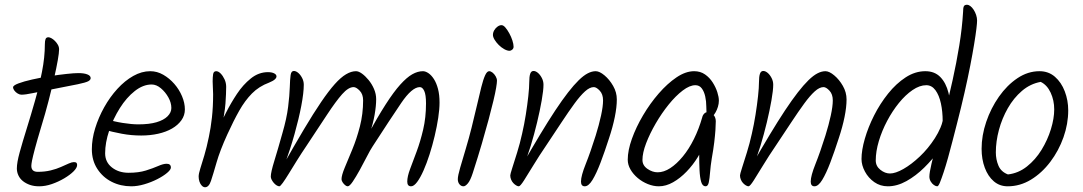

<svg xmlns="http://www.w3.org/2000/svg" viewBox="-20 -802 4563 809"><path d="M229 -594Q229 -580 223.5 -548.5Q218 -517 208 -473Q198 -429 184.5 -376.5Q171 -324 154 -269Q136 -209 127 -175Q118 -141 115 -125.5Q112 -110 112 -103Q112 -78 139 -78Q169 -78 193.5 -84Q218 -90 237 -98.5Q256 -107 269.5 -113Q283 -119 291 -119Q299 -119 302 -116Q305 -113 305 -107Q305 -95 290 -80Q275 -65 250.5 -50.5Q226 -36 198.5 -26.5Q171 -17 145 -17Q123 -17 106 -23Q89 -29 76.5 -39Q64 -49 57.5 -63Q51 -77 51 -92Q51 -117 63 -160.5Q75 -204 92.5 -260Q110 -316 127.5 -377.5Q145 -439 157 -500Q169 -561 169 -615Q169 -630 172 -637.5Q175 -645 184 -645Q189 -645 196.5 -641Q204 -637 211.5 -629.5Q219 -622 224 -613Q229 -604 229 -594ZM310 -494Q334 -494 348 -488.5Q362 -483 362 -473Q362 -465 351.5 -459.5Q341 -454 307.5 -447Q274 -440 206 -427Q148 -416 117.5 -409.5Q87 -403 70 -403Q63 -403 54.5 -408Q46 -413 40.5 -420.5Q35 -428 35 -434Q35 -442 57.5 -450.5Q80 -459 115.5 -467Q151 -475 189.5 -481Q228 -487 260.5 -490.5Q293 -494 310 -494Z M613 -502Q642 -502 668 -487Q694 -472 714.5 -448.5Q735 -425 747 -396.5Q759 -368 759 -341Q759 -316 744.5 -295.5Q730 -275 705 -260.5Q680 -246 646.5 -238.5Q613 -231 575 -231Q533 -231 493 -238.5Q453 -246 414 -257L425 -301Q459 -290 497 -284Q535 -278 563 -278Q609 -278 639.5 -287Q670 -296 686 -312Q702 -328 702 -347Q702 -369 689.5 -391.5Q677 -414 658 -430Q639 -446 619 -446Q583 -446 548 -418.5Q513 -391 485 -346.5Q457 -302 440 -251.5Q423 -201 423 -156Q423 -119 451.5 -96.5Q480 -74 522 -74Q564 -74 594.5 -83.5Q625 -93 646.5 -102.5Q668 -112 682 -112Q691 -112 695.5 -108Q700 -104 700 -96Q700 -87 684 -73.5Q668 -60 642.5 -47Q617 -34 588 -25.5Q559 -17 533 -17Q488 -17 450.5 -36Q413 -55 390 -90.5Q367 -126 367 -173Q367 -216 381 -261.5Q395 -307 419 -350Q443 -393 474.5 -427.5Q506 -462 541.5 -482Q577 -502 613 -502Z M933 -436Q933 -409 930 -366Q927 -323 909 -243L902 -267Q914 -291 933.5 -329.5Q953 -368 978.5 -406.5Q1004 -445 1037 -471.5Q1070 -498 1109 -498Q1125 -498 1135 -493Q1145 -488 1145 -480Q1145 -474 1138 -467.5Q1131 -461 1114 -454Q1071 -438 1041.5 -408Q1012 -378 988 -335.5Q964 -293 938 -236Q907 -168 892.5 -117.5Q878 -67 869 -40Q860 -13 844 -13Q837 -13 830.5 -19.5Q824 -26 820.5 -36.5Q817 -47 817 -58Q817 -70 824 -92Q831 -114 841 -147.5Q851 -181 860 -225Q868 -262 873 -307Q878 -352 878 -405Q878 -417 877 -431.5Q876 -446 876 -459Q876 -477 878 -489.5Q880 -502 891 -502Q900 -502 909.5 -492.5Q919 -483 926 -468Q933 -453 933 -436Z M1260 -445Q1260 -411 1249.5 -356Q1239 -301 1221 -237Q1203 -173 1180 -110L1168 -97Q1220 -189 1260.5 -257Q1301 -325 1333 -372Q1365 -419 1390.5 -447.5Q1416 -476 1438 -489Q1460 -502 1480 -502Q1491 -502 1505 -492Q1519 -482 1533 -465Q1547 -448 1556 -427Q1565 -406 1565 -384Q1565 -356 1558.5 -318.5Q1552 -281 1538 -240L1527 -229Q1571 -309 1605 -362Q1639 -415 1666.5 -445.5Q1694 -476 1717 -489Q1740 -502 1762 -502Q1773 -502 1785.5 -493.5Q1798 -485 1808.5 -468.5Q1819 -452 1825.5 -427.5Q1832 -403 1832 -370Q1832 -342 1826.5 -305.5Q1821 -269 1811.5 -229Q1802 -189 1790 -151.5Q1778 -114 1764.5 -83.5Q1751 -53 1737.5 -35Q1724 -17 1712 -17Q1704 -17 1700 -22Q1696 -27 1696 -37Q1696 -58 1708 -90Q1720 -122 1735.5 -163.5Q1751 -205 1763 -256Q1775 -307 1775 -366Q1775 -403 1767.5 -419Q1760 -435 1749 -435Q1716 -435 1670.5 -368Q1625 -301 1550 -185Q1540 -170 1526 -142.5Q1512 -115 1496 -86Q1480 -57 1466.5 -37Q1453 -17 1445 -17Q1440 -17 1434 -22Q1428 -27 1423.5 -34Q1419 -41 1419 -47Q1419 -63 1432.5 -95.5Q1446 -128 1464.5 -172.5Q1483 -217 1496.5 -269.5Q1510 -322 1510 -379Q1510 -405 1495.5 -420Q1481 -435 1470 -435Q1448 -435 1421.5 -405Q1395 -375 1358.5 -319.5Q1322 -264 1271 -187Q1250 -156 1231 -125.5Q1212 -95 1197 -70.5Q1182 -46 1171.5 -31.5Q1161 -17 1157 -17Q1152 -17 1145.5 -21Q1139 -25 1133.5 -31.5Q1128 -38 1124.5 -45Q1121 -52 1121 -58Q1121 -76 1136 -124.5Q1151 -173 1170 -241Q1188 -303 1194 -351.5Q1200 -400 1201 -434Q1202 -468 1204.5 -485.5Q1207 -503 1218 -503Q1227 -503 1236.5 -495Q1246 -487 1253 -473.5Q1260 -460 1260 -445Z M2041 -502Q2048 -502 2055.5 -496Q2063 -490 2068.5 -480.5Q2074 -471 2074 -462Q2074 -453 2070.5 -432Q2067 -411 2059 -377.5Q2051 -344 2039 -299Q2027 -254 2010.5 -197.5Q1994 -141 1972 -73Q1962 -42 1951.5 -29.5Q1941 -17 1933 -17Q1923 -17 1916 -25.5Q1909 -34 1909 -47Q1909 -61 1919 -95.5Q1929 -130 1942.5 -175Q1956 -220 1967 -264Q1980 -316 1990 -359.5Q2000 -403 2008 -435Q2016 -467 2024 -484.5Q2032 -502 2041 -502ZM2144 -605Q2144 -598 2138.5 -593Q2133 -588 2127 -588Q2117 -588 2104.5 -595Q2092 -602 2081.5 -612.5Q2071 -623 2064 -634.5Q2057 -646 2057 -655Q2057 -665 2062.5 -674.5Q2068 -684 2076.5 -690Q2085 -696 2093 -696Q2101 -696 2109.5 -686Q2118 -676 2126 -661.5Q2134 -647 2139 -631.5Q2144 -616 2144 -605Z M2270 -445Q2270 -422 2262.5 -379Q2255 -336 2243 -286Q2231 -236 2216.5 -188.5Q2202 -141 2188 -109L2176 -99Q2219 -174 2254.5 -233Q2290 -292 2319.5 -336.5Q2349 -381 2373.5 -412.5Q2398 -444 2418.5 -464Q2439 -484 2456.5 -493Q2474 -502 2490 -502Q2506 -502 2527 -484.5Q2548 -467 2563.5 -440Q2579 -413 2579 -383Q2579 -351 2570.5 -309Q2562 -267 2546 -219Q2528 -163 2510.5 -117Q2493 -71 2476.5 -44Q2460 -17 2444 -17Q2436 -17 2432 -22Q2428 -27 2428 -37Q2428 -61 2448 -111Q2468 -161 2490 -231Q2504 -276 2512.5 -315Q2521 -354 2521 -379Q2521 -405 2507 -420Q2493 -435 2482 -435Q2465 -435 2445 -417Q2425 -399 2400.5 -365.5Q2376 -332 2346 -286.5Q2316 -241 2280 -187Q2252 -146 2228 -106.5Q2204 -67 2188 -42Q2172 -17 2166 -17Q2161 -17 2154.5 -21Q2148 -25 2142.5 -31Q2137 -37 2133.5 -45.5Q2130 -54 2130 -63Q2130 -68 2138.5 -94.5Q2147 -121 2159 -159.5Q2171 -198 2180 -239Q2189 -278 2195.5 -319Q2202 -360 2206 -396.5Q2210 -433 2210 -456Q2210 -479 2214 -491Q2218 -503 2228 -503Q2237 -503 2246.5 -495Q2256 -487 2263 -473.5Q2270 -460 2270 -445Z M3009 -378Q3009 -365 3005 -352Q3001 -339 2995 -328.5Q2989 -318 2982.5 -311.5Q2976 -305 2972 -305Q2962 -305 2959 -316Q2956 -327 2956 -354Q2956 -375 2951.5 -395.5Q2947 -416 2937 -429.5Q2927 -443 2910 -443Q2886 -443 2856.5 -420.5Q2827 -398 2797.5 -361.5Q2768 -325 2743 -282Q2718 -239 2702.5 -198.5Q2687 -158 2687 -128Q2687 -105 2708 -90.5Q2729 -76 2751 -76Q2777 -76 2804 -93.5Q2831 -111 2857 -142.5Q2883 -174 2904 -216.5Q2925 -259 2939 -308Q2941 -317 2947.5 -323.5Q2954 -330 2964 -330Q2970 -330 2975.5 -327Q2981 -324 2986 -318.5Q2991 -313 2993.5 -306Q2996 -299 2996 -291Q2996 -276 2994.5 -254Q2993 -232 2989.5 -202.5Q2986 -173 2979 -134Q2974 -103 2972 -76.5Q2970 -50 2966.5 -33.5Q2963 -17 2953 -17Q2940 -17 2934.5 -35.5Q2929 -54 2927.5 -85Q2926 -116 2926 -156Q2926 -170 2928 -183Q2930 -196 2934 -209L2951 -206Q2941 -174 2920.5 -140.5Q2900 -107 2873 -79Q2846 -51 2816 -34Q2786 -17 2756 -17Q2733 -17 2709.5 -26.5Q2686 -36 2667 -52Q2648 -68 2636.5 -88Q2625 -108 2625 -129Q2625 -168 2642.5 -217Q2660 -266 2689.5 -316Q2719 -366 2755.5 -408Q2792 -450 2830.5 -476Q2869 -502 2905 -502Q2931 -502 2950.5 -488.5Q2970 -475 2983 -454.5Q2996 -434 3002.5 -413.5Q3009 -393 3009 -378Z M3238 -445Q3238 -422 3230.5 -379Q3223 -336 3211 -286Q3199 -236 3184.5 -188.5Q3170 -141 3156 -109L3144 -99Q3187 -174 3222.5 -233Q3258 -292 3287.5 -336.5Q3317 -381 3341.5 -412.5Q3366 -444 3386.5 -464Q3407 -484 3424.5 -493Q3442 -502 3458 -502Q3474 -502 3495 -484.5Q3516 -467 3531.5 -440Q3547 -413 3547 -383Q3547 -351 3538.5 -309Q3530 -267 3514 -219Q3496 -163 3478.5 -117Q3461 -71 3444.5 -44Q3428 -17 3412 -17Q3404 -17 3400 -22Q3396 -27 3396 -37Q3396 -61 3416 -111Q3436 -161 3458 -231Q3472 -276 3480.5 -315Q3489 -354 3489 -379Q3489 -405 3475 -420Q3461 -435 3450 -435Q3433 -435 3413 -417Q3393 -399 3368.5 -365.5Q3344 -332 3314 -286.5Q3284 -241 3248 -187Q3220 -146 3196 -106.5Q3172 -67 3156 -42Q3140 -17 3134 -17Q3129 -17 3122.5 -21Q3116 -25 3110.5 -31Q3105 -37 3101.5 -45.5Q3098 -54 3098 -63Q3098 -68 3106.5 -94.5Q3115 -121 3127 -159.5Q3139 -198 3148 -239Q3157 -278 3163.5 -319Q3170 -360 3174 -396.5Q3178 -433 3178 -456Q3178 -479 3182 -491Q3186 -503 3196 -503Q3205 -503 3214.5 -495Q3224 -487 3231 -473.5Q3238 -460 3238 -445Z M4038 -752Q4038 -768 4041 -775Q4044 -782 4055 -782Q4061 -782 4068.5 -776.5Q4076 -771 4082.5 -761Q4089 -751 4093 -739Q4097 -727 4097 -715Q4097 -705 4094 -680Q4091 -655 4084.5 -615.5Q4078 -576 4068 -524.5Q4058 -473 4044 -411.5Q4030 -350 4012 -280Q4003 -245 3993.5 -208Q3984 -171 3974.5 -137Q3965 -103 3956 -76Q3947 -49 3940.5 -33Q3934 -17 3929 -17Q3923 -17 3915 -22.5Q3907 -28 3901.5 -37.5Q3896 -47 3896 -58Q3896 -74 3905 -112.5Q3914 -151 3929 -206Q3944 -261 3961 -327Q3978 -393 3994 -465Q4010 -537 4022 -610.5Q4034 -684 4038 -752ZM3721 -17Q3689 -17 3664 -34.5Q3639 -52 3624.5 -79Q3610 -106 3610 -132Q3610 -169 3624 -217.5Q3638 -266 3663 -315.5Q3688 -365 3722 -407.5Q3756 -450 3796 -476Q3836 -502 3879 -502Q3918 -502 3942 -477.5Q3966 -453 3976.5 -411Q3987 -369 3987 -316Q3987 -305 3985.5 -293.5Q3984 -282 3980.5 -274.5Q3977 -267 3970 -267Q3962 -267 3957 -273.5Q3952 -280 3952 -291Q3952 -332 3944.5 -366.5Q3937 -401 3921.5 -422Q3906 -443 3883 -443Q3855 -443 3825 -422.5Q3795 -402 3767.5 -368Q3740 -334 3718 -292.5Q3696 -251 3683 -207.5Q3670 -164 3670 -126Q3670 -102 3689.5 -86.5Q3709 -71 3730 -71Q3753 -71 3786.5 -90Q3820 -109 3855.5 -142.5Q3891 -176 3919 -219.5Q3947 -263 3958 -311Q3962 -327 3978 -327Q3984 -327 3988.5 -324Q3993 -321 3996 -315.5Q3999 -310 3999 -303Q3999 -281 3982.5 -245Q3966 -209 3938 -170Q3910 -131 3874.5 -96Q3839 -61 3799.5 -39Q3760 -17 3721 -17Z M4481 -337Q4481 -280 4461 -223.5Q4441 -167 4405.5 -120Q4370 -73 4324 -45Q4278 -17 4226 -17Q4192 -17 4167.5 -38Q4143 -59 4129.5 -95Q4116 -131 4116 -175Q4116 -231 4135.5 -288.5Q4155 -346 4189 -394.5Q4223 -443 4267 -472.5Q4311 -502 4360 -502Q4398 -502 4425 -478.5Q4452 -455 4466.5 -417Q4481 -379 4481 -337ZM4365 -457Q4321 -449 4286 -419Q4251 -389 4226.5 -346Q4202 -303 4189 -254.5Q4176 -206 4176 -160Q4176 -130 4187 -104Q4198 -78 4227 -67Q4271 -72 4307 -100.5Q4343 -129 4368.5 -170.5Q4394 -212 4408 -257.5Q4422 -303 4422 -341Q4422 -379 4407 -411.5Q4392 -444 4365 -457Z"/></svg>

Font: Kalam Variable Light
Style: Regular
Weight: 300
Designer: Lipi Raval, Jonny Pinhorn
Foundry: Indian Type Foundry
Version: Version 3.000